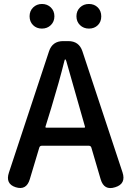

<svg xmlns="http://www.w3.org/2000/svg" viewBox="-20 -944 662 967"><path d="M59 -1Q6 -18 25 -75L227 -686Q244 -737 298 -737H324Q378 -737 395 -686L597 -76Q616 -18 560 -1Q504 17 487 -41L440 -201Q437 -210 427 -210H191Q181 -210 178 -201L130 -41Q113 16 59 -1ZM209 -306Q208 -301 213 -301H404Q409 -301 408 -306L314 -636Q311 -645 308.5 -645Q306 -645 304 -636Q279 -535 238 -400ZM191 -800Q164 -800 146.5 -817.5Q129 -835 129 -862Q129 -889 147 -906.5Q165 -924 191.5 -924Q218 -924 236 -906.5Q254 -889 254 -862Q254 -835 236 -817.5Q218 -800 191 -800ZM428 -800Q401 -800 383 -817.5Q365 -835 365 -862Q365 -889 383 -906.5Q401 -924 428 -924Q455 -924 472.5 -906.5Q490 -889 490 -861.5Q490 -834 472.5 -817Q455 -800 428 -800Z"/></svg>

Font: Resource Han Rounded JP Medium
Style: Regular
Weight: 500
Designer: Cyano Hao (round all glyphs); Ryoko NISHIZUKA 西塚涼子 (kana, bopomofo & ideographs); Paul D. Hunt (Latin, Greek & Cyrillic)
Foundry: Cyano Hao
Version: 0.990